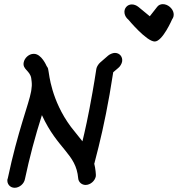

<svg xmlns="http://www.w3.org/2000/svg" viewBox="-20 -878 852 920"><path d="M611.5 -856.8C622.1 -856.8 633.6 -852.7 643.5 -844.6L697.7 -800L733.4 -845.5C739.9 -854 749.7 -858.1 760.4 -858.1C784.4 -858.1 807.8 -837.5 811.7 -815.4C813.6 -804.8 811.4 -794 804.8 -785.5C804.8 -785.5 758.9 -679.1 721.4 -679.1C682 -679.1 595.8 -783.1 595.2 -783.7C585 -792 578.7 -802.8 576.8 -813.8C572.6 -837.6 589.8 -856.8 611.5 -856.8ZM375 -200.9 319.9 -270C224.5 -398.1 215.3 -525.9 212.9 -534.5L211.1 -544.5C210.4 -550.9 207.7 -556.4 203.2 -561.8C203.2 -561.8 179.2 -620 142.5 -620H139.8C117.8 -619.1 97.2 -600 93.4 -578.2C87.6 -545.6 122.3 -540.5 129.5 -504.5L131.7 -486.4C133.1 -473.6 132.5 -460 130.1 -446.4C129.7 -443.8 129.3 -441.1 128.8 -438.5C118.8 -381.3 64.8 -249.1 17.2 -22.7C17.1 -21.8 16 -20.9 15.8 -20C11.8 2.7 27.6 21.8 50.3 21.8C73 21.8 95.5 2.7 99.5 -20C121.2 -122.7 148.3 -224.5 180.8 -326.4C257.2 -160.3 344.4 -142.2 354.7 -23.6C356 -5.5 371.8 8.2 390 8.2C412.7 8.2 435.1 -10.9 439.2 -33.6C440.2 -39.4 437.7 -70.9 431.6 -93.6C432.9 -96.4 433.3 -98.2 433.7 -100.9C459.3 -197.9 482.2 -295.6 505.1 -425.5C511.3 -460.9 517.1 -496.4 522.5 -531.8L547 -552.7C555.4 -559.1 563.3 -572.7 565.1 -582.7C569.1 -605.5 553.3 -624.5 530.6 -624.5H529.7C520.6 -624.5 505.9 -618.2 498.4 -611.8L459.7 -578.2C452.2 -571.8 443.5 -558.2 441.9 -549.1L441.7 -548.2C436 -510.5 429.8 -472.7 423.1 -435C402.5 -318 386.4 -247.6 375 -200.9Z"/></svg>

Font: TudorRose
Style: Oblique
Weight: 500
Italic angle: 10°
Version: Version 001.000